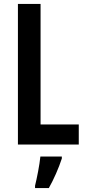

<svg xmlns="http://www.w3.org/2000/svg" viewBox="-20 -800 436 975"><path d="M71 -66H380V-168H186V-780H71ZM294 5V-5H185C181 37 167 107 158 143V155H228C253 111 278 54 294 5Z"/></svg>

Font: Noto Sans Malayalam UI ExtraCondensed SemiBold
Style: Regular
Weight: 600
Width: 2
Designer: Jelle Bosma - Monotype Design Team
Foundry: Monotype Imaging Inc.
Version: Version 2.104